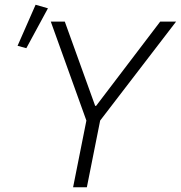

<svg xmlns="http://www.w3.org/2000/svg" viewBox="-20 -789 762 809"><path d="M346 0H288L344 -281L194 -698H253L381 -343H385L655 -698H722L402 -281ZM182 -754 91 -586 54 -596 130 -769Z"/></svg>

Font: IBM Plex Sans Light
Style: Italic
Weight: 300
Italic angle: -11.31°
Designer: Mike Abbink, Paul van der Laan, Pieter van Rosmalen
Foundry: Bold Monday
Version: Version 3.201